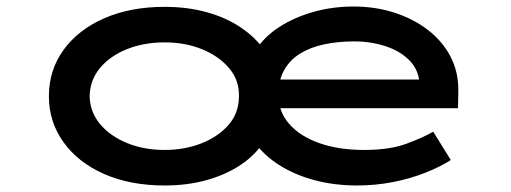

<svg xmlns="http://www.w3.org/2000/svg" viewBox="-20 -559 1568 589"><path d="M485 10Q380 10 300 -25Q220 -60 175 -122.5Q130 -185 130 -264Q130 -344 175 -406Q220 -468 300 -503Q380 -538 485 -538Q555 -538 614.5 -521.5Q674 -505 719 -474.5Q764 -444 793 -403L762 -402Q790 -446 836.5 -476Q883 -506 941.5 -522.5Q1000 -539 1065 -539Q1132 -539 1190.5 -520Q1249 -501 1293.5 -466.5Q1338 -432 1362.5 -384.5Q1387 -337 1386 -279L1385 -227H820L819 -315H1311L1267 -283V-296Q1267 -340 1239 -370.5Q1211 -401 1165 -416.5Q1119 -432 1066 -432Q1017 -432 974.5 -423Q932 -414 900.5 -394.5Q869 -375 851.5 -343.5Q834 -312 834 -268Q834 -217 867 -179Q900 -141 959.5 -120Q1019 -99 1097 -99Q1175 -99 1226.5 -118Q1278 -137 1309 -155L1363 -68Q1330 -47 1284.5 -29Q1239 -11 1185.5 -0.5Q1132 10 1076 10Q1005 10 944 -6.5Q883 -23 836 -53Q789 -83 760 -124L790 -125Q763 -83 718 -53Q673 -23 614 -6.5Q555 10 485 10ZM485 -99Q545 -99 596 -118.5Q647 -138 679.5 -174Q712 -210 713 -261Q715 -311 684 -348.5Q653 -386 601 -407.5Q549 -429 485 -429Q421 -429 369 -408Q317 -387 286.5 -350Q256 -313 255 -264Q256 -216 286.5 -179Q317 -142 369 -120.5Q421 -99 485 -99Z"/></svg>

Font: Lexend Zetta Medium
Style: Regular
Weight: 500
Designer: Bonnie Shaver-Troup, Thomas Jockin
Foundry: Lexend
Version: Version 1.007